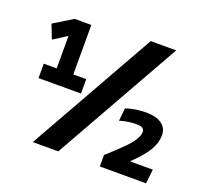

<svg xmlns="http://www.w3.org/2000/svg" viewBox="-119 -832 1053 977"><g transform="rotate(20 408.0 -344.0)"><path d="M66 -316V-394H136V-570L63 -523L33 -599L136 -662H226V-394H296V-316ZM676 -688 288 0H150L538 -688ZM772 -77 763 0H513V-62Q569 -113 594 -138Q658 -200 658 -240Q658 -266 617 -266Q575 -266 538 -256L525 -252L532 -322Q586 -339 641 -339Q696 -339 726 -317.5Q756 -296 756 -256Q756 -216 732 -175.5Q708 -135 648 -77Z"/></g></svg>

Font: Gudea
Style: Bold
Weight: 700
Designer: Agustina Mingote
Foundry: Agustina Mingote
Version: Version 1.002